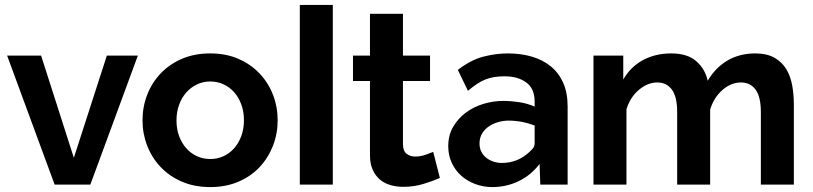

<svg xmlns="http://www.w3.org/2000/svg" viewBox="-20 -750 3301 780"><path d="M202 0 9 -524H147L280 -109L414 -524H540L347 0Z M834 10Q770 10 719 -12Q668 -34 632.5 -71.5Q597 -109 578 -158Q559 -207 559 -261Q559 -316 578 -365Q597 -414 632.5 -451.5Q668 -489 719 -511Q770 -533 834 -533Q898 -533 948.5 -511Q999 -489 1034.5 -451.5Q1070 -414 1089 -365Q1108 -316 1108 -261Q1108 -207 1089 -158Q1070 -109 1035 -71.5Q1000 -34 949 -12Q898 10 834 10ZM697 -261Q697 -226 707.5 -197.5Q718 -169 736.5 -148Q755 -127 780 -115.5Q805 -104 834 -104Q863 -104 888 -115.5Q913 -127 931.5 -148Q950 -169 960.5 -198Q971 -227 971 -262Q971 -296 960.5 -325Q950 -354 931.5 -375Q913 -396 888 -407.5Q863 -419 834 -419Q805 -419 780 -407Q755 -395 736.5 -374Q718 -353 707.5 -324Q697 -295 697 -261Z M1198 -730H1332V0H1198Z M1767 -27Q1740 -15 1701 -3Q1662 9 1619 9Q1591 9 1566.5 2Q1542 -5 1523.5 -20.5Q1505 -36 1494 -60.5Q1483 -85 1483 -120V-421H1414V-524H1483V-694H1617V-524H1727V-421H1617V-165Q1617 -137 1631.5 -125.5Q1646 -114 1667 -114Q1688 -114 1708 -121Q1728 -128 1740 -133Z M1980 10Q1944 10 1911.5 -2Q1879 -14 1854.5 -35.5Q1830 -57 1815.5 -88Q1801 -119 1801 -156Q1801 -201 1821 -235Q1841 -269 1872.5 -292.5Q1904 -316 1944 -328Q1984 -340 2024 -340Q2056 -340 2089 -335Q2122 -330 2152 -317V-337Q2152 -390 2118 -415Q2084 -440 2030 -440Q2007 -440 1988.5 -437Q1970 -434 1953 -427.5Q1936 -421 1918.5 -409.5Q1901 -398 1881 -381L1840 -466Q1893 -507 1944 -520Q1995 -533 2043 -533Q2096 -533 2140.5 -520Q2185 -507 2217.5 -480.5Q2250 -454 2268 -413.5Q2286 -373 2286 -317V0H2175L2172 -84Q2137 -38 2087 -14Q2037 10 1980 10ZM2018 -88Q2083 -88 2130 -132Q2139 -140 2145.5 -148Q2152 -156 2152 -170V-240Q2100 -260 2046 -260Q2025 -260 2004 -254Q1983 -248 1966 -236.5Q1949 -225 1938.5 -207.5Q1928 -190 1928 -167Q1928 -148 1935.5 -133.5Q1943 -119 1955.5 -109Q1968 -99 1984.5 -93.5Q2001 -88 2018 -88Z M3205 0H3071V-294Q3071 -357 3049.5 -386Q3028 -415 2990 -415Q2950 -415 2915 -384.5Q2880 -354 2865 -305V0H2731V-294Q2731 -357 2709.5 -386Q2688 -415 2650 -415Q2611 -415 2575.5 -385Q2540 -355 2525 -306V0H2391V-524H2512V-427Q2541 -478 2591.5 -505.5Q2642 -533 2707 -533Q2773 -533 2809 -501Q2845 -469 2855 -422Q2887 -476 2936 -504.5Q2985 -533 3048 -533Q3096 -533 3127 -515Q3158 -497 3175 -468Q3192 -439 3198.5 -402Q3205 -365 3205 -327Z"/></svg>

Font: IngvarSans
Style: Bold
Weight: 700
Version: Version 3.000